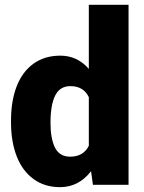

<svg xmlns="http://www.w3.org/2000/svg" viewBox="-20 -770 602 800"><path d="M367.2 0 359.4 -56.6Q307.6 9.8 230.5 9.8Q165.5 9.8 119.4 -24.2Q73.2 -58.1 49.8 -118.2Q26.4 -178.2 25.9 -255.9V-268.1Q25.9 -349.1 49.3 -409.9Q72.8 -470.7 119.1 -504.4Q165.5 -538.1 231.4 -538.1Q302.2 -538.1 350.1 -482.9V-750H515.6V0ZM272.5 -117.2Q327.6 -117.2 350.1 -162.6V-365.2Q328.1 -411.1 273.4 -411.1Q229.5 -411.1 210 -372.1Q190.4 -333 190.4 -257.8Q190.4 -192.4 209.2 -154.8Q228 -117.2 272.5 -117.2Z"/></svg>

Font: Mardoto Black
Style: Regular
Weight: 900
Designer: Christian Robertson, Vahan Hovhannisyan
Foundry: Google
Version: Version 1.000